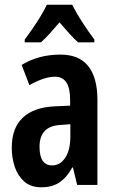

<svg xmlns="http://www.w3.org/2000/svg" viewBox="-20 -786 492 816"><path d="M237 -554Q316 -554 355 -505Q394 -456 394 -362V0H308L290 -74H287Q264 -32 233 -11Q202 10 156 10Q111 10 83.5 -14Q56 -38 43 -76Q30 -114 30 -158Q30 -242 77 -286Q124 -330 212 -334L278 -337V-363Q278 -460 214 -460Q168 -460 105 -424L72 -510Q144 -554 237 -554ZM238 -255Q148 -251 148 -162Q148 -83 202 -83Q236 -83 257.5 -116Q279 -149 279 -206V-258ZM287 -766Q303 -733 328.5 -693.5Q354 -654 381 -618V-606H312Q294 -622 274.5 -643.5Q255 -665 233 -691Q211 -665 190.5 -642.5Q170 -620 154 -606H85V-618Q101 -639 119.5 -666Q138 -693 154 -719.5Q170 -746 179 -766Z"/></svg>

Font: Noto Sans Bengali ExtraCondensed SemiBold
Style: Regular
Weight: 600
Width: 2
Designer: Joana Ranito - Universal Thirst; Jelle Bosma - Monotype Design Team
Foundry: Universal Thirst ehf.
Version: Version 3.000; ttfautohint (v1.8.4.7-5d5b)